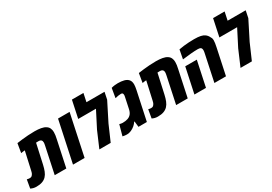

<svg xmlns="http://www.w3.org/2000/svg" viewBox="-4 -1651 3620 2557"><g transform="rotate(-30 1806.5 -372.5)"><path d="M57.6 11.7Q31.7 11.7 11.2 6.6Q-9.3 1.5 -29.8 -8.8L-7.3 -138.2Q15.6 -131.8 34.2 -131.8Q53.2 -131.8 63.2 -138.2Q73.2 -144.5 83 -159.7Q88.4 -167 92.3 -177Q96.2 -187 100.1 -205.6L162.6 -485.8Q147.9 -484.4 132.8 -482.9Q117.7 -481.4 102.5 -478L126 -618.2Q162.6 -623.5 207 -628.7Q251.5 -633.8 300.5 -637.2Q349.6 -640.6 399.9 -640.6Q453.1 -640.6 497.8 -632.8Q542.5 -625 570.3 -605.5Q595.7 -589.4 607.7 -562.7Q619.6 -536.1 619.6 -503.4Q619.6 -481.4 616.2 -455.8Q612.8 -430.2 606 -401.9L520.5 0H342.3L428.2 -405.3Q434.6 -434.1 434.6 -450.7Q434.6 -463.4 431.2 -472.7Q427.7 -481.9 420.9 -488.3Q417 -492.2 411.1 -494.9Q405.3 -497.6 398.4 -499Q391.6 -500.5 383.3 -500.5Q376 -500.5 363.8 -500.2Q351.6 -500 343.8 -499.5L277.3 -198.2Q266.1 -147 250.2 -107.7Q234.4 -68.4 209.7 -42Q185.1 -15.6 148.2 -2Q111.3 11.7 57.6 11.7Z M623.5 0 757.8 -631.3H935.5L801.8 0Z M1028.8 0 1132.8 -242.7 1260.7 -492.2H987.8L1043.9 -757.3H1221.2L1194.3 -630.4H1472.2L1449.7 -521.5L1306.6 -237.8L1203.1 0Z M1447.8 11.7Q1432.6 11.7 1416 9.5Q1399.4 7.3 1382.3 3.4L1427.2 -159.7Q1437.5 -156.2 1449.7 -153.6Q1461.9 -150.9 1474.6 -150.9Q1521 -150.9 1554.2 -161.9Q1587.4 -172.9 1608.4 -198.5Q1629.4 -224.1 1638.7 -267.6L1674.3 -436Q1676.3 -444.3 1677 -451.2Q1677.7 -458 1677.7 -463.9Q1677.7 -482.4 1669.7 -490Q1661.6 -497.6 1646 -497.6Q1626 -497.6 1603.3 -493.7Q1580.6 -489.7 1556.6 -483.4L1581.1 -627.9Q1607.4 -635.3 1633.1 -638.2Q1658.7 -641.1 1681.2 -641.1Q1734.4 -641.1 1775.4 -630.6Q1816.4 -620.1 1839.8 -593.5Q1863.3 -566.9 1863.3 -518.1Q1863.3 -501.5 1860.1 -480.2Q1856.9 -459 1851.6 -433.1L1759.3 0H1630.4L1620.6 -87.9H1614.7Q1599.1 -62.5 1572.8 -39.8Q1546.4 -17.1 1514.2 -2.7Q1481.9 11.7 1447.8 11.7Z M1924.8 11.7Q1898.9 11.7 1878.4 6.6Q1857.9 1.5 1837.4 -8.8L1859.9 -138.2Q1882.8 -131.8 1901.4 -131.8Q1920.4 -131.8 1930.4 -138.2Q1940.4 -144.5 1950.2 -159.7Q1955.6 -167 1959.5 -177Q1963.4 -187 1967.3 -205.6L2029.8 -485.8Q2015.1 -484.4 2000 -482.9Q1984.9 -481.4 1969.7 -478L1993.2 -618.2Q2029.8 -623.5 2074.2 -628.7Q2118.7 -633.8 2167.7 -637.2Q2216.8 -640.6 2267.1 -640.6Q2320.3 -640.6 2365 -632.8Q2409.7 -625 2437.5 -605.5Q2462.9 -589.4 2474.9 -562.7Q2486.8 -536.1 2486.8 -503.4Q2486.8 -481.4 2483.4 -455.8Q2480 -430.2 2473.1 -401.9L2387.7 0H2209.5L2295.4 -405.3Q2301.8 -434.1 2301.8 -450.7Q2301.8 -463.4 2298.3 -472.7Q2294.9 -481.9 2288.1 -488.3Q2284.2 -492.2 2278.3 -494.9Q2272.5 -497.6 2265.6 -499Q2258.8 -500.5 2250.5 -500.5Q2243.2 -500.5 2231 -500.2Q2218.8 -500 2210.9 -499.5L2144.5 -198.2Q2133.3 -147 2117.4 -107.7Q2101.6 -68.4 2076.9 -42Q2052.2 -15.6 2015.4 -2Q1978.5 11.7 1924.8 11.7Z M2797.9 0 2883.8 -405.8Q2886.7 -418.5 2888.4 -429.4Q2890.1 -440.4 2890.1 -450.7Q2890.1 -465.8 2885.7 -476.6Q2881.3 -487.3 2872.6 -492.7Q2866.2 -497.1 2855 -499Q2843.8 -501 2828.1 -501Q2782.7 -501 2724.1 -495.8Q2665.5 -490.7 2592.8 -481.4L2619.1 -620.1Q2652.3 -627.4 2691.9 -631.8Q2731.4 -636.2 2773.2 -638.7Q2814.9 -641.1 2853.5 -641.1Q2915.5 -641.1 2953.1 -632.8Q2990.7 -624.5 3011.7 -608.9Q3027.8 -597.7 3038.8 -584.2Q3049.8 -570.8 3056.2 -556.6Q3063.5 -545.9 3069.1 -532.5Q3074.7 -519 3074.7 -498.5Q3074.7 -479.5 3071 -454.1Q3067.4 -428.7 3060.5 -397.9L2976.1 0ZM2490.7 0 2572.8 -386.7H2750.5L2668.5 0Z M3199.7 0 3303.7 -242.7 3431.6 -492.2H3158.7L3214.8 -757.3H3392.1L3365.2 -630.4H3643.1L3620.6 -521.5L3477.5 -237.8L3374 0Z"/></g></svg>

Font: Open Sans SemiCondensed ExtraBold
Style: Italic
Weight: 800
Width: 4
Italic angle: -12°
Designer: Monotype Design Team
Foundry: Monotype Imaging Inc.
Version: Version 3.003